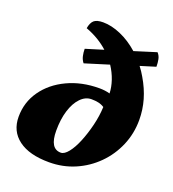

<svg xmlns="http://www.w3.org/2000/svg" viewBox="-133 -816 837 929"><g transform="rotate(20 286.0 -351.0)"><path d="M224 12Q122 12 66.5 -29.5Q11 -71 11 -145Q11 -220 53 -279.5Q95 -339 168 -373.5Q241 -408 332 -408Q361 -408 386 -401Q385 -433 373.5 -467Q362 -501 341 -533L218 -495Q207 -509 203 -526.5Q199 -544 199 -563L290 -591Q267 -612 238 -629.5Q209 -647 174 -660Q179 -689 193 -701.5Q207 -714 240 -714Q283 -714 331.5 -693Q380 -672 424 -633L536 -668Q548 -655 551.5 -637.5Q555 -620 555 -600L477 -576Q494 -554 507 -531Q536 -482 550.5 -432Q565 -382 565 -329Q565 -259 538.5 -197Q512 -135 465 -88Q418 -41 356.5 -14.5Q295 12 224 12ZM262 -51Q280 -51 300 -76Q320 -101 337 -142.5Q354 -184 366 -233Q378 -282 380 -329Q366 -338 350 -341.5Q334 -345 314 -345Q283 -345 258 -319Q233 -293 219 -248Q205 -203 205 -144Q205 -51 262 -51Z"/></g></svg>

Font: Petrona Black
Style: Italic
Weight: 900
Italic angle: -9°
Designer: Ringo R. Seeber
Foundry: Ringo R. Seeber
Version: Version 2.001; ttfautohint (v1.8.3)